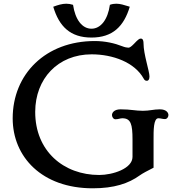

<svg xmlns="http://www.w3.org/2000/svg" viewBox="-20 -997 932 1028"><path d="M47.9 -363.3C47.9 -157.7 203.6 11.2 476.6 11.2C591.3 11.2 668 -14.6 728.5 -58.1C743.2 -68.8 768.6 -82 802.2 -99.1V-250C802.2 -296.9 801.3 -363.8 828.1 -363.8C840.3 -363.8 850.6 -359.4 862.8 -359.4C875 -359.4 881.8 -371.6 881.8 -380.9C881.8 -392.6 871.6 -411.6 835.9 -411.6C802.2 -411.6 781.2 -403.8 745.1 -403.8C704.1 -403.8 680.7 -411.6 625.5 -411.6C589.8 -411.6 579.6 -392.6 579.6 -380.9C579.6 -371.6 586.4 -358.4 598.6 -358.4C612.8 -358.4 624 -363.8 634.8 -363.8C680.7 -363.8 689.5 -331.5 689.5 -250V-157.2C689.5 -93.8 582.5 -60.1 511.2 -60.1C320.3 -60.1 168 -188.5 168.5 -398.4C168.9 -575.2 289.6 -706.1 470.7 -706.1C583.5 -706.1 701.2 -663.6 749.5 -575.7C754.4 -566.4 759.3 -564.5 767.1 -564.5C773.4 -564.5 780.3 -570.3 780.3 -587.4C780.3 -616.2 748.5 -706.5 748.5 -764.2C748.5 -775.9 746.6 -790.5 733.9 -790.5C726.1 -790.5 718.8 -785.2 696.8 -761.7C681.2 -745.6 673.3 -741.7 667.5 -741.7C660.2 -741.7 647.5 -744.1 634.3 -749.5C593.8 -765.6 542.5 -777.3 487.3 -777.3C224.6 -777.3 47.9 -600.6 47.9 -363.3ZM469.7 -795.9C583 -795.9 643.1 -855.5 674.8 -960.9L667 -963.4C644.5 -970.2 624 -977.1 603 -977.1C591.8 -977.1 580.1 -975.6 568.4 -971.2C557.1 -891.1 519 -843.3 469.7 -843.3C420.4 -843.3 382.8 -891.1 371.1 -971.2C358.9 -975.1 346.7 -977.1 335 -977.1C312.5 -977.1 290 -970.2 265.1 -960.9C296.4 -855.5 356.4 -795.9 469.7 -795.9Z"/></svg>

Font: Stoke
Style: Regular
Weight: 400
Designer: Nicole Fally
Foundry: Nicole Fally
Version: Version 1.002